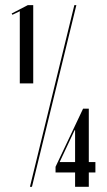

<svg xmlns="http://www.w3.org/2000/svg" viewBox="-20 -719 412 739"><path d="M56.2 -397.9V-675.8L27.8 -662.1L24.9 -667L86.9 -699.2H107.9V-397.9ZM95.2 0 266.1 -699.2H273.9L103 0ZM193.8 -55.2V-77.1L299.8 -300.8H321.8V-95.2H347.2V-55.2H321.8V0H269V-55.2ZM269 -217.8H267.1L210 -96.2V-95.2H269Z"/></svg>

Font: Moniqa Black Display
Style: Regular
Weight: 900
Designer: Rajesh Rajput
Foundry: Rajesh Rajput
Version: Version 1.000